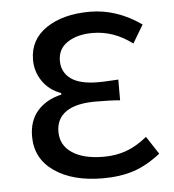

<svg xmlns="http://www.w3.org/2000/svg" viewBox="-46 -599 592 655"><g transform="rotate(-5 250.5 -272.0)"><path d="M52 -150Q52 -204 82 -238Q112 -272 164 -284V-289Q123 -304 100.5 -337Q78 -370 78 -410Q78 -479 135.5 -518Q193 -557 285 -557Q377 -557 461 -498L424 -436Q361 -484 288 -484Q236 -484 202.5 -462Q169 -440 169 -399Q169 -360 199.5 -337.5Q230 -315 293 -315Q315 -315 326 -316L362 -318V-247Q330 -250 277 -250Q211 -250 177 -226.5Q143 -203 143 -158Q143 -112 182 -86Q221 -60 290 -60Q331 -60 366.5 -72.5Q402 -85 439 -115L479 -54Q432 -17 386 -2Q340 13 281 13Q178 13 115 -30.5Q52 -74 52 -150Z"/></g></svg>

Font: Merged Yaku Han JP
Style: Regular
Weight: 400
Designer: Ryoko NISHIZUKA 西塚涼子 (kana, bopomofo & ideographs); Paul D. Hunt (Latin, Greek & Cyrillic); Sandoll Communications 산돌커뮤니
Foundry: Adobe
Version: Version 2.004